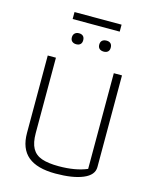

<svg xmlns="http://www.w3.org/2000/svg" viewBox="-130 -969 852 1064"><g transform="rotate(15 296.0 -437.0)"><path d="M163 -883H433V-843H163ZM185 -744Q185 -759 194 -767.5Q203 -776 218 -776Q233 -776 241.5 -768Q250 -760 250 -744Q250 -729 241.5 -721Q233 -713 218 -713Q203 -713 194 -721Q185 -729 185 -744ZM342 -744Q342 -760 351 -768Q360 -776 376 -776Q391 -776 399.5 -768Q408 -760 408 -744Q408 -729 399.5 -721Q391 -713 376 -713Q360 -713 351 -721Q342 -729 342 -744ZM82 -168V-612H129V-180Q129 -124 146.5 -92.5Q164 -61 201 -48Q238 -35 299 -35Q395 -35 461 -63V-612H508V-86Q508 -40 449.5 -15.5Q391 9 292 9Q186 9 134 -34.5Q82 -78 82 -168Z"/></g></svg>

Font: Athiti Light
Style: Regular
Weight: 300
Designer: CadsonDemak Team
Foundry: CadsonDemak
Version: Version 1.032